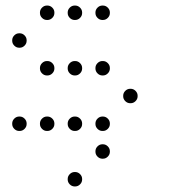

<svg xmlns="http://www.w3.org/2000/svg" viewBox="-20 -496 640 692"><path d="M149 -476Q139 -476 131.5 -468.5Q124 -461 124 -451V-449Q124 -439 131.5 -431.5Q139 -424 149 -424H151Q161 -424 168.5 -431.5Q176 -439 176 -449V-451Q176 -461 168.5 -468.5Q161 -476 151 -476ZM249 -476Q239 -476 231.5 -468.5Q224 -461 224 -451V-449Q224 -439 231.5 -431.5Q239 -424 249 -424H251Q261 -424 268.5 -431.5Q276 -439 276 -449V-451Q276 -461 268.5 -468.5Q261 -476 251 -476ZM349 -476Q339 -476 331.5 -468.5Q324 -461 324 -451V-449Q324 -439 331.5 -431.5Q339 -424 349 -424H351Q361 -424 368.5 -431.5Q376 -439 376 -449V-451Q376 -461 368.5 -468.5Q361 -476 351 -476ZM49 -376Q39 -376 31.5 -368.5Q24 -361 24 -351V-349Q24 -339 31.5 -331.5Q39 -324 49 -324H51Q61 -324 68.5 -331.5Q76 -339 76 -349V-351Q76 -361 68.5 -368.5Q61 -376 51 -376ZM149 -276Q139 -276 131.5 -268.5Q124 -261 124 -251V-249Q124 -239 131.5 -231.5Q139 -224 149 -224H151Q161 -224 168.5 -231.5Q176 -239 176 -249V-251Q176 -261 168.5 -268.5Q161 -276 151 -276ZM249 -276Q239 -276 231.5 -268.5Q224 -261 224 -251V-249Q224 -239 231.5 -231.5Q239 -224 249 -224H251Q261 -224 268.5 -231.5Q276 -239 276 -249V-251Q276 -261 268.5 -268.5Q261 -276 251 -276ZM349 -276Q339 -276 331.5 -268.5Q324 -261 324 -251V-249Q324 -239 331.5 -231.5Q339 -224 349 -224H351Q361 -224 368.5 -231.5Q376 -239 376 -249V-251Q376 -261 368.5 -268.5Q361 -276 351 -276ZM449 -176Q439 -176 431.5 -168.5Q424 -161 424 -151V-149Q424 -139 431.5 -131.5Q439 -124 449 -124H451Q461 -124 468.5 -131.5Q476 -139 476 -149V-151Q476 -161 468.5 -168.5Q461 -176 451 -176ZM49 -76Q39 -76 31.5 -68.5Q24 -61 24 -51V-49Q24 -39 31.5 -31.5Q39 -24 49 -24H51Q61 -24 68.5 -31.5Q76 -39 76 -49V-51Q76 -61 68.5 -68.5Q61 -76 51 -76ZM149 -76Q139 -76 131.5 -68.5Q124 -61 124 -51V-49Q124 -39 131.5 -31.5Q139 -24 149 -24H151Q161 -24 168.5 -31.5Q176 -39 176 -49V-51Q176 -61 168.5 -68.5Q161 -76 151 -76ZM249 -76Q239 -76 231.5 -68.5Q224 -61 224 -51V-49Q224 -39 231.5 -31.5Q239 -24 249 -24H251Q261 -24 268.5 -31.5Q276 -39 276 -49V-51Q276 -61 268.5 -68.5Q261 -76 251 -76ZM349 -76Q339 -76 331.5 -68.5Q324 -61 324 -51V-49Q324 -39 331.5 -31.5Q339 -24 349 -24H351Q361 -24 368.5 -31.5Q376 -39 376 -49V-51Q376 -61 368.5 -68.5Q361 -76 351 -76ZM349 24Q339 24 331.5 31.5Q324 39 324 49V51Q324 61 331.5 68.5Q339 76 349 76H351Q361 76 368.5 68.5Q376 61 376 51V49Q376 39 368.5 31.5Q361 24 351 24ZM249 124Q239 124 231.5 131.5Q224 139 224 149V151Q224 161 231.5 168.5Q239 176 249 176H251Q261 176 268.5 168.5Q276 161 276 151V149Q276 139 268.5 131.5Q261 124 251 124Z"/></svg>

Font: Doto Rounded
Style: Regular
Weight: 400
Monospace: yes
Version: Version 1.000